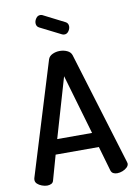

<svg xmlns="http://www.w3.org/2000/svg" viewBox="-102 -1021 765 1085"><g transform="rotate(-10 280.5 -478.0)"><path d="M79 0Q65 0 49 -6Q33 -12 23 -21.5Q13 -31 13 -44Q13 -47 14 -53L213 -701Q219 -719 238.5 -728Q258 -737 280 -737Q303 -737 322.5 -728Q342 -719 348 -701L546 -53Q548 -47 548 -44Q548 -32 537.5 -22Q527 -12 511.5 -6Q496 0 481 0Q468 0 458.5 -5Q449 -10 445 -22L404 -164H156L116 -22Q113 -10 102.5 -5Q92 0 79 0ZM180 -249H380L280 -592ZM323 -824Q319 -824 316 -825Q313 -826 310 -827L189 -888Q173 -896 173 -915Q173 -929 182.5 -942.5Q192 -956 207 -956Q212 -956 218 -954L342 -891Q357 -883 357 -865Q357 -851 347.5 -837.5Q338 -824 323 -824Z"/></g></svg>

Font: Dosis ExtraLight SemiBold
Style: Regular
Weight: 600
Version: Version 3.001; ttfautohint (v1.8.2)